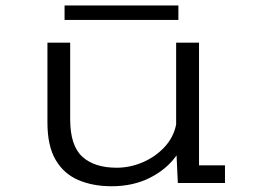

<svg xmlns="http://www.w3.org/2000/svg" viewBox="-20 -652 915 684"><path d="M377.5 11.5Q310.5 11.5 258.8 -10.8Q207 -33 178 -82.8Q149 -132.5 149 -215.5V-500H230V-227Q230 -133.5 273 -94Q316 -54.5 395.5 -54.5Q443.5 -54.5 488.8 -74Q534 -93.5 566.2 -128.2Q598.5 -163 607.5 -208.5V-500H689V-63H781.5V0H613.5L609 -98.5Q574.5 -49.5 514.8 -19Q455 11.5 377.5 11.5ZM210 -581V-632.5H615.5V-581Z"/></svg>

Font: Trispace SemiExpanded Light
Style: Regular
Weight: 300
Width: 6
Designer: Tyler Finck
Foundry: Etcetera Type Company
Version: Version 1.210; ttfautohint (v1.8.3)